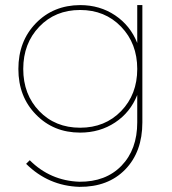

<svg xmlns="http://www.w3.org/2000/svg" viewBox="-20 -537 670 750"><path d="M133.3 -103Q195.8 -38.1 293 -38.1Q390.1 -38.1 453.1 -103Q516.1 -168 516.1 -267.6Q516.1 -367.2 453.1 -432.6Q390.1 -498 293 -498Q195.8 -498 133.3 -432.6Q70.8 -367.2 70.8 -267.6Q70.8 -168 133.3 -103ZM536.1 -517.1V-59.1Q536.1 56.2 469.2 125Q402.3 193.8 290 192.9Q168.9 189 82 103L96.2 88.9Q176.3 168.9 290 172.9Q393.1 173.8 454.6 110.4Q516.1 46.9 516.1 -59.1V-166Q489.3 -98.1 429.7 -58.6Q370.1 -19 293 -19Q189 -19 120.6 -89.4Q51.8 -159.2 51.8 -267.6Q51.8 -376 120.1 -446.3Q188.5 -516.6 293 -517.1Q370.1 -517.1 429.7 -477.1Q489.3 -437 516.1 -369.1V-517.1Z"/></svg>

Font: Montserrat-Hairline
Style: Regular
Weight: 250
Designer: Julieta Ulanovsky
Foundry: Julieta Ulanovsky
Version: Version 1.000;PS 002.000;hotconv 1.0.70;makeotf.lib2.5.58329